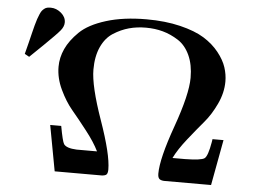

<svg xmlns="http://www.w3.org/2000/svg" viewBox="-51 -775 1109 839"><g transform="rotate(5 504.0 -355.5)"><path d="M43 -500Q48.8 -522.9 55.9 -550.5Q63 -578.1 66.4 -593.5Q69.8 -608.9 75 -627.4Q80.1 -646 83.5 -656Q86.9 -666 91.6 -677Q96.2 -688 100.1 -693.1Q104 -698.2 110.1 -703.1Q116.2 -708 123 -709.5Q129.9 -710.9 139.2 -710.9Q163.1 -710.9 184.1 -693.4Q205.1 -675.8 205.1 -651.9Q205.1 -633.8 190.4 -616Q175.8 -598.1 121.1 -544.9Q85.9 -510.7 63 -488.8ZM180.7 -200.2H229Q241.2 -133.3 248.5 -122.1Q259.8 -105 304.7 -103Q314.5 -103 330.6 -103H394.5Q375.5 -142.1 338.1 -189.9Q300.8 -237.8 271.2 -272.9Q241.7 -308.1 218.3 -357.7Q194.8 -407.2 194.8 -457Q194.8 -497.1 212.4 -535.6Q230 -574.2 268.8 -612.1Q307.6 -649.9 383.3 -673.3Q459 -696.8 560.5 -696.8Q642.6 -696.8 708.3 -680.9Q773.9 -665 814 -640.1Q854 -615.2 880.4 -582Q906.7 -548.8 916.7 -517.8Q926.8 -486.8 926.8 -456.1Q926.8 -406.2 903.3 -356.7Q879.9 -307.1 850.3 -272.5Q820.8 -237.8 782.7 -189.9Q744.6 -142.1 725.6 -103H780.8Q851.6 -104 865.7 -114.5Q879.9 -125 890.6 -187Q891.6 -194.8 892.6 -200.2H940.9L903.8 0H696.8Q681.6 -1 675.8 -7.6Q669.9 -14.2 669.9 -29.8Q669.9 -95.7 721.9 -241Q773.9 -386.2 773.9 -459Q773.9 -516.1 754.9 -557.6Q735.8 -599.1 702.9 -620.1Q669.9 -641.1 635.3 -650.6Q600.6 -660.2 560.8 -660.2Q521 -660.2 486.3 -650.6Q451.7 -641.1 418.7 -620.1Q385.7 -599.1 366.7 -557.6Q347.7 -516.1 347.7 -458Q347.7 -386.2 399.2 -240.2Q450.7 -94.2 450.7 -28.8Q450.7 -13.7 445.8 -7.3Q440.9 -1 424.8 0H217.8Z"/></g></svg>

Font: CMU Serif
Style: Bold
Weight: 700
Version: Version 0.7.0